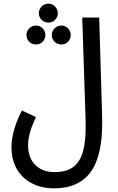

<svg xmlns="http://www.w3.org/2000/svg" viewBox="-20 -803 645 1053"><path d="M246 -679C274 -679 297 -702 297 -730C297 -759 274 -783 246 -783C216 -783 193 -759 193 -730C193 -702 216 -679 246 -679ZM43 5C43 157 154 230 274 230C502 230 546 49 540 -169L524 -707H431L449 -158C456 45 421 141 278 141C198 141 134 92 134 -6C134 -51 147 -95 177 -161L100 -197C49 -98 43 -30 43 5ZM178 -559C206 -559 229 -582 229 -610C229 -639 206 -663 178 -663C148 -663 125 -639 125 -610C125 -582 148 -559 178 -559ZM317 -559C345 -559 368 -582 368 -610C368 -639 345 -663 317 -663C287 -663 264 -639 264 -610C264 -582 287 -559 317 -559Z"/></svg>

Font: Noto Sans Arabic UI XCn Md
Style: Regular
Weight: 500
Width: 2
Designer: Monotype Design Team, Nadine Chahine and Nizar Qandah
Foundry: Monotype Imaging Inc.
Version: Version 2.010